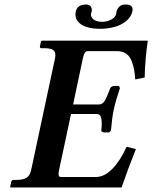

<svg xmlns="http://www.w3.org/2000/svg" viewBox="-20 -825 670 845"><path d="M562.5 -774.9Q557.1 -750 535.2 -732.2Q513.2 -714.4 483.6 -706.3Q454.1 -698.2 421.4 -698.2Q387.2 -698.2 361.6 -706.1Q335.9 -713.9 322 -731.4Q308.1 -749 313.5 -773.9Q319.8 -804.7 358.9 -805.2Q373.5 -805.2 379.9 -795.9Q386.2 -786.6 383.3 -773.9Q383.3 -772.9 382.1 -769.8Q380.9 -766.6 380.9 -766.1Q377.4 -751 391.1 -740Q404.8 -729 428.7 -729Q451.7 -729 470 -739Q488.3 -749 491.7 -765.1Q491.7 -765.6 491.9 -769.5Q492.2 -773.4 492.7 -773.9Q495.6 -786.6 505.4 -795.9Q515.1 -805.2 531.2 -805.2Q550.8 -805.2 558.3 -797.6Q565.9 -790 562.5 -774.9ZM26.9 0 24.4 -2 29.3 -23.9Q31.2 -32.7 39.1 -33.2H53.2Q83 -33.2 97.7 -43.2Q112.3 -53.2 117.2 -77.1L222.2 -568.8Q227.1 -592.8 216.6 -602.8Q206.1 -612.8 176.3 -612.8H162.1Q154.3 -612.8 155.8 -621.1L160.6 -644L164.6 -646H630.4Q618.2 -561.5 616.7 -483.9L575.2 -475.1Q573.7 -499 570.6 -516.8Q567.4 -534.7 559.6 -555.9Q551.8 -577.1 535.4 -588.6Q519 -600.1 495.6 -600.1H365.7Q351.6 -600.1 345.2 -570.8L301.8 -365.2H414.6Q431.2 -365.2 440.9 -381.3Q450.7 -397.5 464.8 -436Q465.3 -437.5 466.8 -439.5Q468.3 -441.4 470.5 -443.1Q472.7 -444.8 476.1 -445.8Q479.5 -446.8 482.9 -446.8H503.9L507.8 -437Q488.8 -380.9 481 -344.2Q473.6 -310.5 468.3 -251L460.4 -242.2H439.5Q432.6 -242.2 428.7 -245.4Q424.8 -248.5 425.8 -252Q429.7 -282.7 426 -303Q422.4 -323.2 405.8 -323.2H292.5L239.7 -75.2Q233.4 -46.4 247.6 -45.9H400.9Q439.9 -45.9 475.3 -82.8Q510.7 -119.6 537.1 -179.2L578.1 -168.9Q543.5 -82.5 515.1 0Z"/></svg>

Font: Linux Libertine Slanted
Style: Semibold Slanted
Weight: 600
Designer: Philipp H. Poll
Foundry: Philipp H. Poll
Version: Version 5.1.1